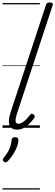

<svg xmlns="http://www.w3.org/2000/svg" viewBox="-20 -1035 448 1555"><path d="M117 15Q73 15 58 -19.5Q43 -54 65 -123L352 -994Q356 -1006 362 -1010.5Q368 -1015 382 -1015Q398 -1015 404.5 -1009Q411 -1003 406 -991L115 -107Q104 -71 106.5 -52Q109 -33 129 -33Q146 -33 163 -44Q180 -55 195.5 -71.5Q211 -88 223 -104Q229 -112 235 -113.5Q241 -115 250 -109Q260 -102 261.5 -95Q263 -88 258 -81Q243 -59 221.5 -36.5Q200 -14 174 0.5Q148 15 117 15ZM12 275Q4 269 3 261.5Q2 254 8 246Q28 221 41.5 199Q55 177 63 153Q71 129 74 99Q75 86 82.5 81Q90 76 102 76Q117 76 123.5 82.5Q130 89 129 101Q129 119 120 146.5Q111 174 92.5 205.5Q74 237 45 268Q37 276 28.5 279Q20 282 12 275ZM0 490H303V500H0ZM0 -20H303V0H0ZM0 -505H303V-500H0ZM0 -1010H303V-1000H0Z"/></svg>

Font: Playwrite AU TAS Guides
Style: Regular
Weight: 400
Designer: Veronika Burian, José Scaglione
Foundry: TypeTogether
Version: Version 1.003